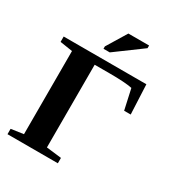

<svg xmlns="http://www.w3.org/2000/svg" viewBox="-199 -987 1034 1116"><g transform="rotate(30 318.0 -429.0)"><path d="M357 0H19V-36L102 -48V-606L18 -619V-655H573L582 -457H538L508 -593Q461 -603 355 -603H256V-48L357 -36ZM254 -709V-725L335 -858H474V-840L296 -709Z"/></g></svg>

Font: Libra Serif Modern
Style: Bold
Weight: 700
Designer: Stefan Peev, Context Ltd
Foundry: Ascender Corporation
Version: Version 1.000